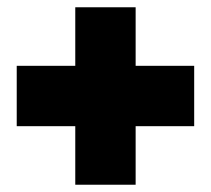

<svg xmlns="http://www.w3.org/2000/svg" viewBox="-20 -624 581 528"><path d="M26 -277H187V-116H353V-277H514V-443H353V-604H187V-443H26Z"/></svg>

Font: Aspekta 950
Style: Regular
Weight: 950
Designer: Ivo Dolenc
Version: Version 2.000